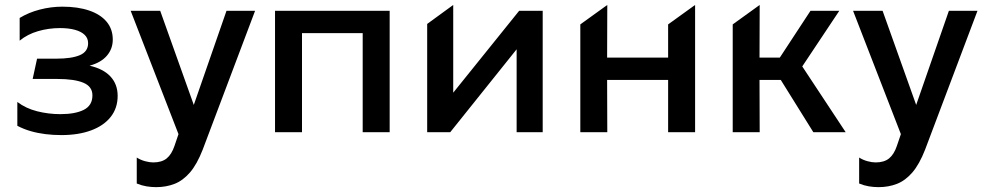

<svg xmlns="http://www.w3.org/2000/svg" viewBox="-20 -539 4016 783"><path d="M230.3 11.9Q196.9 11.9 165.3 8Q133.8 4.1 105 -4.2Q76.1 -12.6 50.7 -26V-123.2Q85.4 -96.8 131.5 -85.2Q177.6 -73.5 226.3 -73.5Q286.9 -73.5 321.9 -91.2Q356.9 -108.9 356.9 -150.1Q356.9 -186 320.2 -201.5Q283.6 -217 213.4 -217H113.2L131.2 -299.8H210.6Q272.4 -299.8 305.9 -314.2Q339.3 -328.6 339.3 -362.9Q339.3 -383.2 325.2 -396.9Q311.1 -410.5 285.3 -417.5Q259.6 -424.5 225.1 -424.5Q178.1 -424.5 135.1 -411.9Q92.1 -399.4 60.2 -373.2V-465.8Q96.6 -488.1 142.2 -499.9Q187.8 -511.8 234.1 -511.8Q297.8 -511.8 344 -495.9Q390.1 -480.1 415 -450.1Q439.9 -420.2 439.9 -377.6Q439.9 -339.6 415.7 -311.6Q391.5 -283.6 345.3 -271.1Q401.4 -258.4 430.6 -226.9Q459.8 -195.4 459.8 -148Q459.8 -98.2 431.5 -62.3Q403.2 -26.4 351.6 -7.3Q300.1 11.9 230.3 11.9Z M616.8 224.2Q596.8 224.2 577.2 220.9Q557.5 217.6 537.7 209.4V103.5Q553.2 113.4 571.7 118.4Q590.2 123.4 604.9 123.4Q639.6 123.4 659.8 107Q679.9 90.6 691.6 56L707.9 8L512.9 -495H633.3L770.3 -111.1L903.7 -495H1020.3L806.6 71.4Q783.4 130.8 754.9 164.1Q726.3 197.3 691.9 210.8Q657.4 224.2 616.8 224.2Z M1101.6 0V-495H1569.1V0H1459.1V-404H1211.6V0Z M1722.1 0V-441.4L1828.3 -518.8V-161L2097.2 -495H2193.2V0H2086.9V-338L1816.2 0Z M2346.6 0V-439.5L2456.6 -518.8L2455.9 -304.1H2704.7V-439.5L2814.7 -518.8V0H2704.7V-213.1H2455.9L2456.6 0Z M3296.8 0 3133.1 -262.8 3285.3 -495H3402.8L3251.7 -268.1L3428.7 0ZM2968.1 0V-439.5L3078.1 -518.8L3077.4 -304.1H3226.2V-213.1H3077.4L3078.1 0Z M3562.8 224.2Q3542.8 224.2 3523.2 220.9Q3503.5 217.6 3483.7 209.4V103.5Q3499.2 113.4 3517.7 118.4Q3536.2 123.4 3550.9 123.4Q3585.6 123.4 3605.8 107Q3625.9 90.6 3637.6 56L3653.9 8L3458.9 -495H3579.3L3716.3 -111.1L3849.7 -495H3966.3L3752.6 71.4Q3729.4 130.8 3700.9 164.1Q3672.3 197.3 3637.9 210.8Q3603.4 224.2 3562.8 224.2Z"/></svg>

Font: Geologica-Sharp
Style: Regular
Weight: 100
Designer: Sindre Bremnes, Frode Helland
Foundry: Monokrom Skriftforlag AS
Version: Version 1.010;gftools[0.9.28]